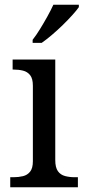

<svg xmlns="http://www.w3.org/2000/svg" viewBox="-20 -786 360 806"><path d="M23 0V-42H36Q58 -42 76.5 -46.5Q95 -51 106.5 -65.5Q118 -80 118 -109V-426Q118 -456 106.5 -470.5Q95 -485 76.5 -489.5Q58 -494 36 -494H33V-536H212V-114Q212 -83 223 -67.5Q234 -52 253 -47Q272 -42 294 -42H307V0ZM117 -619Q132 -638 148 -664Q164 -690 179 -717Q194 -744 204 -766H311V-756Q302 -743 284 -723Q266 -703 243.5 -681Q221 -659 198 -639.5Q175 -620 155 -606H117Z"/></svg>

Font: Noto Serif Gujarati
Style: Regular
Weight: 400
Designer: Universal Thirst, Indian Type Foundry and the Monotype Design Team
Foundry: Monotype Imaging Inc.
Version: Version 2.102